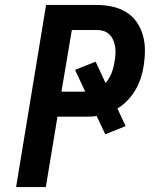

<svg xmlns="http://www.w3.org/2000/svg" viewBox="-20 -755 640 775"><path d="M45 0 166 -735H370Q402 -735 432.5 -728.5Q463 -722 488.5 -706.5Q514 -691 531 -667Q548 -643 556.5 -613.5Q565 -584 565 -552.5Q565 -521 560 -489Q556 -464 548 -439.5Q540 -415 527 -392.5Q514 -370 495.5 -350.5Q477 -331 454 -317L487 -246L405 -213L370 -287Q359 -285 347.5 -284.5Q336 -284 324 -284H212L165 0ZM324 -385 283 -473 366 -506 406 -420Q422 -438 430.5 -460.5Q439 -483 442 -505Q445 -520 446 -535Q447 -550 445 -564.5Q443 -579 437.5 -592Q432 -605 422.5 -615Q413 -625 399.5 -629.5Q386 -634 371 -634H270L228 -385Z"/></svg>

Font: Iosevka Extended Oblique
Style: Bold
Weight: 700
Width: 7
Italic angle: -9°
Monospace: yes
Designer: Belleve Invis
Foundry: Belleve Invis
Version: Version 32.5.0; ttfautohint (v1.8.4)